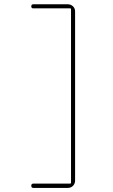

<svg xmlns="http://www.w3.org/2000/svg" viewBox="-20 -790 540 920"><path d="M315.4 89.8Q320.3 89.8 320.3 85V-745.1Q320.3 -750 316.4 -750H138.7Q129.9 -750 129.9 -759.8Q129.9 -769.5 139.6 -769.5H304.7Q319.3 -769.5 329.6 -759.8Q339.8 -750 339.8 -735.4V75.2Q339.8 89.8 330.1 100.1Q320.3 110.4 304.7 110.4H139.6Q129.9 110.4 129.9 100.1Q129.9 89.8 139.6 89.8Z"/></svg>

Font: Rounded-L Mgen+ 2m thin
Style: Regular
Weight: 100
Designer: [Source Han Sans]
Ryoko NISHIZUKA  (kana & ideographs); Paul D. Hunt (Latin, Greek & Cyrillic); Wenlong ZHANG  (bopomofo
Version: Version 1.059.20150602